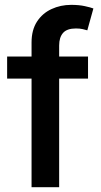

<svg xmlns="http://www.w3.org/2000/svg" viewBox="-20 -782 423 802"><path d="M347.7 -545.9V-453.6H9.8V-545.9ZM111.8 0V-604.5Q111.8 -656.7 134.5 -691.7Q157.2 -726.6 195.1 -744.1Q232.9 -761.7 277.3 -761.7Q310.1 -761.7 334.5 -756.3Q358.9 -751 370.1 -746.6L344.7 -655.3Q336.9 -657.7 325.2 -660.4Q313.5 -663.1 296.9 -663.1Q259.8 -663.1 243.4 -644.5Q227.1 -626 227.1 -591.8V0Z"/></svg>

Font: Inter
Style: 540
Weight: 540
Designer: Rasmus Andersson
Foundry: rsms
Version: Version 4.001;git-66647c0bb